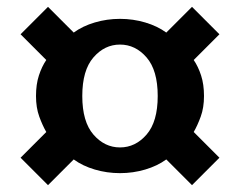

<svg xmlns="http://www.w3.org/2000/svg" viewBox="-20 -630 700 560"><path d="M545 -455Q558 -436 566.5 -410Q575 -384 575 -350Q575 -316 565.5 -290Q556 -264 545 -245L620 -170L540 -90L465 -165Q439 -146 403.5 -135.5Q368 -125 330 -125Q292 -125 256.5 -135.5Q221 -146 195 -165L120 -90L40 -170L115 -245Q104 -264 94.5 -290Q85 -316 85 -350Q85 -384 93.5 -410Q102 -436 115 -455L40 -530L120 -610L195 -535Q221 -554 256.5 -564.5Q292 -575 330 -575Q368 -575 403.5 -564.5Q439 -554 465 -535L540 -610L620 -530ZM440 -350Q440 -425 407.5 -462.5Q375 -500 330 -500Q285 -500 252.5 -462.5Q220 -425 220 -350Q220 -275 252.5 -237.5Q285 -200 330 -200Q375 -200 407.5 -237.5Q440 -275 440 -350Z"/></svg>

Font: Prosto One
Style: Regular
Weight: 400
Designer: Pavel Emelyanov and Jovanny lemonad
Foundry: Pavel Emelyanov and Jovanny Lemonad
Version: Version 1.001